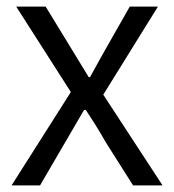

<svg xmlns="http://www.w3.org/2000/svg" viewBox="-20 -560 526 580"><path d="M194 -282 29 -540H118L248 -327H252Q282 -382 302 -417L372 -540H457L292 -274L471 0H382L299 -131Q275 -174 239 -228H234L101 0H15Z"/></svg>

Font: Source Han Sans CN Normal
Style: Regular
Weight: 350
Designer: Ryoko NISHIZUKA 西塚涼子 (kana, bopomofo & ideographs); Paul D. Hunt (Latin, Greek & Cyrillic); Sandoll Communications 산돌커뮤니
Foundry: Adobe
Version: Version 2.004;hotconv 1.0.118;makeotfexe 2.5.65603